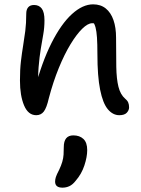

<svg xmlns="http://www.w3.org/2000/svg" viewBox="-20 -522 652 885"><path d="M530 9Q500 9 477 -18.5Q454 -46 441.5 -108.5Q429 -171 429 -272Q429 -320 427 -349Q425 -378 420.5 -395Q416 -412 408 -422Q400 -432 388 -443Q408 -444 422.5 -438.5Q437 -433 444 -418.5Q451 -404 452 -380Q438 -401 428.5 -408Q419 -415 405 -415Q385 -415 359 -389.5Q333 -364 305 -318Q277 -272 251 -208.5Q225 -145 205 -69Q195 -25 182 -8Q169 9 147 9Q110 9 91 -36Q72 -81 72 -151Q72 -202 76.5 -240Q81 -278 86.5 -311Q92 -344 96.5 -379Q101 -414 101 -459Q101 -478 110 -488.5Q119 -499 137 -499Q160 -499 172.5 -482.5Q185 -466 185 -428Q185 -395 179.5 -364Q174 -333 168 -297Q162 -261 158 -213.5Q154 -166 157 -102L139 -107Q173 -236 217.5 -324Q262 -412 311.5 -457Q361 -502 409 -502Q444 -502 467.5 -483Q491 -464 503 -429.5Q515 -395 515 -348Q515 -270 516 -214Q517 -158 526 -122Q535 -86 557 -67Q567 -59 571 -49.5Q575 -40 575 -27Q575 -14 564.5 -2.5Q554 9 530 9ZM268 343Q234 343 234 315Q234 305 237.5 294Q241 283 253 260Q262 241 267 224Q272 207 273 190.5Q274 174 274 156Q274 129 285 115.5Q296 102 318 102Q347 102 364.5 118.5Q382 135 382 170Q382 201 369 240.5Q356 280 329 311Q315 329 300 336Q285 343 268 343Z"/></svg>

Font: Shantell Sans
Style: Regular
Weight: 400
Designer: Stephen Nixon, Anya Danilova, Shantell Martin
Foundry: Arrow Type
Version: Version 1.008;[ac192a2d6]